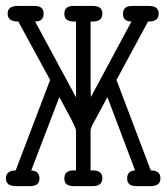

<svg xmlns="http://www.w3.org/2000/svg" viewBox="-20 -631 565 651"><path d="M0 -25.9Q0 -52.7 33.2 -53.2L149.9 -359.9L42 -558.1H40Q5.9 -558.1 5.9 -585Q5.9 -610.8 40 -610.8H98.1Q127.9 -610.8 127.9 -585Q127.9 -558.1 99.1 -558.1L237.8 -300.8V-558.1H231Q197.8 -558.1 198.2 -584Q198.2 -610.8 228 -610.8H294.9Q327.1 -610.8 327.1 -585Q327.1 -559.1 296.9 -558.1H287.1V-336.9L288.1 -301.8L425.8 -558.1Q397 -558.1 397 -584Q397 -610.8 426.8 -610.8H484.9Q518.1 -610.8 518.1 -585Q518.1 -558.1 485.8 -558.1H481.9L375 -359.9L491.2 -53.2Q524.4 -53.2 523.9 -25.9Q523.9 0 491.2 0H441.9Q411.1 0 411.1 -25.9Q411.1 -51.8 438 -53.2L344.2 -301.8Q334.5 -282.7 324.7 -265.4Q314.9 -248 310.1 -238.5Q305.2 -229 300 -220Q294.9 -210.9 293 -207Q291 -203.1 289.6 -199Q288.1 -194.8 287.6 -192.9Q287.1 -190.9 287.1 -188V-53.2H294.9Q327.1 -53.2 327.1 -27.1Q327.1 -1 296.9 0H230Q197.8 0 198.2 -25.9Q198.2 -52.7 228 -53.2H237.8V-188Q237.8 -197.8 207 -253.9Q191.9 -282.7 181.2 -301.8L85.9 -53.2Q113.8 -51.3 113.8 -25.9Q113.8 0 82 0H34.2Q0 0 0 -25.9Z"/></svg>

Font: CMU Typewriter Text
Style: Light
Weight: 200
Version: Version 0.7.0